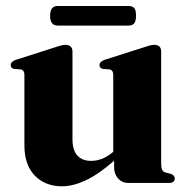

<svg xmlns="http://www.w3.org/2000/svg" viewBox="-20 -626 641 657"><path d="M63.5 -129V-369.5Q63.5 -386 51 -388.5L29 -390Q16.5 -392.5 16.5 -403.5Q16.5 -414.5 33.5 -421L165 -463Q192 -472.5 203.5 -472.5Q228 -472.5 228 -449V-149.5Q228 -112 244.8 -93.8Q261.5 -75.5 291.5 -75.5Q332 -75.5 367.5 -106.5V-369.5Q367.5 -386 355 -388.5L333 -390Q320.5 -392.5 320.5 -403.5Q320.5 -414.5 337 -421L469 -463Q483 -468 491.5 -470.2Q500 -472.5 508 -472.5Q531.5 -472.5 531.5 -449V-63.5Q531.5 -40 545.5 -36L564.5 -31Q578 -26.5 578 -15.5Q578 0 558 0H418Q398 0 384.2 -15.2Q370.5 -30.5 370.5 -53V-76Q316 -28.5 272.5 -8.5Q229 11.5 192 11.5Q135 11.5 99.2 -25Q63.5 -61.5 63.5 -129ZM151.5 -572Q151.5 -605.5 177 -605.5H419.5Q433 -605.5 439.2 -598.5Q445.5 -591.5 445.5 -572.5Q445.5 -554 439.2 -546.2Q433 -538.5 419.5 -538.5H177Q151.5 -538.5 151.5 -572Z"/></svg>

Font: Fraunces 72pt S000
Style: Bold
Weight: 700
Version: Version 1.000; ttfautohint (v1.8.3)